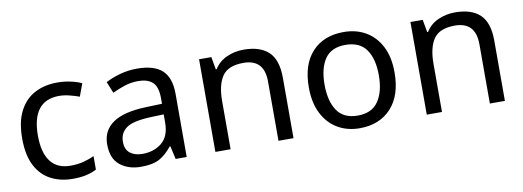

<svg xmlns="http://www.w3.org/2000/svg" viewBox="-50 -815 2981 1094"><g transform="rotate(-10 1441.0 -268.0)"><path d="M300 10Q229 10 173.5 -19Q118 -48 86.5 -109Q55 -170 55 -265Q55 -364 88 -426Q121 -488 177.5 -517Q234 -546 306 -546Q347 -546 385 -537.5Q423 -529 447 -517L420 -444Q396 -453 364 -461Q332 -469 304 -469Q146 -469 146 -266Q146 -169 184.5 -117.5Q223 -66 299 -66Q343 -66 376.5 -75Q410 -84 438 -97V-19Q411 -5 378.5 2.5Q346 10 300 10Z M768 -545Q866 -545 913 -502Q960 -459 960 -365V0H896L879 -76H875Q840 -32 801.5 -11Q763 10 695 10Q622 10 574 -28.5Q526 -67 526 -149Q526 -229 589 -272.5Q652 -316 783 -320L874 -323V-355Q874 -422 845 -448Q816 -474 763 -474Q721 -474 683 -461.5Q645 -449 612 -433L585 -499Q620 -518 668 -531.5Q716 -545 768 -545ZM794 -259Q694 -255 655.5 -227Q617 -199 617 -148Q617 -103 644.5 -82Q672 -61 715 -61Q783 -61 828 -98.5Q873 -136 873 -214V-262Z M1384 -546Q1480 -546 1529 -499.5Q1578 -453 1578 -349V0H1491V-343Q1491 -472 1371 -472Q1282 -472 1248 -422Q1214 -372 1214 -278V0H1126V-536H1197L1210 -463H1215Q1241 -505 1287 -525.5Q1333 -546 1384 -546Z M2210 -269Q2210 -136 2142.5 -63Q2075 10 1960 10Q1889 10 1833.5 -22.5Q1778 -55 1746 -117.5Q1714 -180 1714 -269Q1714 -402 1781 -474Q1848 -546 1963 -546Q2036 -546 2091.5 -513.5Q2147 -481 2178.5 -419.5Q2210 -358 2210 -269ZM1805 -269Q1805 -174 1842.5 -118.5Q1880 -63 1962 -63Q2043 -63 2081 -118.5Q2119 -174 2119 -269Q2119 -364 2081 -418Q2043 -472 1961 -472Q1879 -472 1842 -418Q1805 -364 1805 -269Z M2607 -546Q2703 -546 2752 -499.5Q2801 -453 2801 -349V0H2714V-343Q2714 -472 2594 -472Q2505 -472 2471 -422Q2437 -372 2437 -278V0H2349V-536H2420L2433 -463H2438Q2464 -505 2510 -525.5Q2556 -546 2607 -546Z"/></g></svg>

Font: Noto Sans Tifinagh SIL
Style: Regular
Weight: 400
Designer: JamraPatel
Foundry: JamraPatel LLC
Version: Version 2.006; ttfautohint (v1.8.4.7-5d5b)